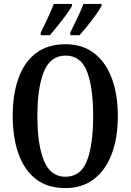

<svg xmlns="http://www.w3.org/2000/svg" viewBox="-20 -951 667 981"><path d="M314 10Q223 10 163.5 -36Q104 -82 74.5 -165Q45 -248 45 -359Q45 -470 74.5 -552Q104 -634 164 -679.5Q224 -725 315 -725Q401 -725 460.5 -679.5Q520 -634 551 -551.5Q582 -469 582 -358Q582 -247 551 -164.5Q520 -82 460 -36Q400 10 314 10ZM314 -48Q393 -48 424.5 -130Q456 -212 456 -358Q456 -504 424.5 -585.5Q393 -667 315 -667Q238 -667 204.5 -585.5Q171 -504 171 -358Q171 -212 204.5 -130Q238 -48 314 -48ZM339 -784Q357 -821 375 -859Q393 -897 407 -931H499V-921Q490 -904 470.5 -876.5Q451 -849 428 -820.5Q405 -792 386 -771H339ZM188 -784Q206 -821 224 -859Q242 -897 255 -931H348V-921Q339 -904 319 -876.5Q299 -849 276 -820.5Q253 -792 235 -771H188Z"/></svg>

Font: Noto Serif Bengali ExtraCondensed SemiBold
Style: Regular
Weight: 600
Width: 2
Designer: Juan Bruce, Universal Thirst, Indian Type Foundry and the Monotype Design Team.
Foundry: Monotype Imaging Inc.
Version: Version 2.003; ttfautohint (v1.8.4.7-5d5b)